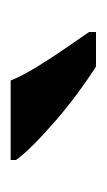

<svg xmlns="http://www.w3.org/2000/svg" viewBox="60 -866 200 360"><g transform="rotate(-90 160.0 -686.0)"><path d="M215 -606Q193 -620 166.5 -639.5Q140 -659 114.5 -681Q89 -703 69 -723Q49 -743 40 -756V-766H189Q198 -744 214.5 -717Q231 -690 249 -664Q267 -638 280 -619V-606Z"/></g></svg>

Font: Noto Serif Devanagari SemiCondensed
Style: Bold
Weight: 700
Width: 4
Designer: Universal Thirst, Indian Type Foundry and the Monotype Design Team
Foundry: Monotype Imaging Inc.
Version: Version 2.004; ttfautohint (v1.8.4.7-5d5b)